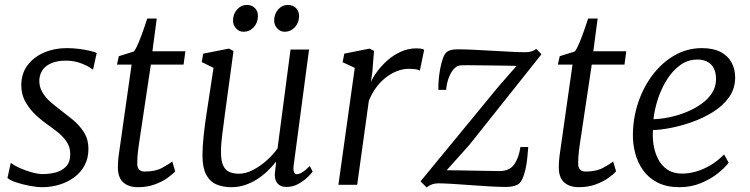

<svg xmlns="http://www.w3.org/2000/svg" viewBox="-20 -768 3118 798"><path d="M367 -480H363Q353 -490 321.8 -503Q290.5 -516 253.5 -516Q223 -516 199 -507.5Q175 -499 160.5 -481.8Q146 -464.5 143.5 -438Q142 -409.5 155 -386.5Q168 -363.5 188.8 -345.2Q209.5 -327 230.5 -311.5Q254 -293.5 281.2 -271.5Q308.5 -249.5 328 -219.8Q347.5 -190 347.5 -148.5Q347.5 -111 332 -81.5Q316.5 -52 289.5 -31.8Q262.5 -11.5 227.8 -0.8Q193 10 154 10Q133 10 102.8 4.2Q72.5 -1.5 46.5 -10.2Q20.5 -19 11 -28.5L24.5 -90H27Q39 -80 62.5 -69.5Q86 -59 112 -51.8Q138 -44.5 157.5 -44.5Q185 -44.5 211.2 -51.2Q237.5 -58 254.8 -76.2Q272 -94.5 272 -128Q272 -157 256.5 -179.5Q241 -202 218.5 -219.8Q196 -237.5 175 -252Q156 -265 131 -287.8Q106 -310.5 87.2 -342.2Q68.5 -374 68.5 -414Q68.5 -462 94.2 -496.5Q120 -531 163 -549.5Q206 -568 257 -568Q283 -568 308.5 -564.8Q334 -561.5 353.8 -556.8Q373.5 -552 382 -548Z M557.5 -169.5Q555 -152.5 553.5 -139.5Q552 -126.5 551.2 -114.2Q550.5 -102 550.5 -86.5Q550.5 -72 558.2 -63.5Q566 -55 581.5 -55Q625 -55 653.5 -70.2Q682 -85.5 696 -97L708 -56Q697.5 -43.5 675.5 -28Q653.5 -12.5 622.5 -1.2Q591.5 10 553 10Q515 10 492.5 -9.8Q470 -29.5 470 -72.5Q470 -79 470.2 -86.5Q470.5 -94 471.2 -102.5Q472 -111 473 -119.8Q474 -128.5 475.5 -137.5L527 -499.5H466L474 -534.5L536.5 -554Q545.5 -565.5 555.8 -590.2Q566 -615 575.8 -642.8Q585.5 -670.5 592 -691H631.5L613.5 -555H750.5L743 -499.5H607Z M941.5 10Q905.5 10 878.5 -2Q851.5 -14 836.5 -43Q821.5 -72 821.5 -123Q821.5 -140.5 822.8 -161.2Q824 -182 826.5 -205Q829 -228 832 -251.2Q835 -274.5 838.5 -296L867.5 -486L818.5 -510L824.5 -545L931.5 -566L950.5 -556L914.5 -292Q912 -270.5 909.2 -250.5Q906.5 -230.5 904 -211.5Q901.5 -192.5 900 -173.8Q898.5 -155 898.5 -136Q898.5 -99 907.8 -79.5Q917 -60 934 -53Q951 -46 973.5 -46Q1002 -46 1032 -61.8Q1062 -77.5 1088.8 -101.5Q1115.5 -125.5 1133.5 -151L1187.5 -562H1264.5L1200.5 -80Q1198 -61.5 1202 -52.8Q1206 -44 1213.5 -44Q1223.5 -44 1236.5 -52Q1249.5 -60 1267.5 -78L1279.5 -55Q1275.5 -48.5 1260 -33Q1244.5 -17.5 1221.2 -4.2Q1198 9 1170.5 9Q1143.5 9 1131 -9Q1118.5 -27 1123.5 -57Q1123.5 -58.5 1124 -62.5Q1124.5 -66.5 1125.2 -72Q1126 -77.5 1126.5 -83.2Q1127 -89 1127.5 -94L1126.5 -95Q1111 -75.5 1091.5 -56.8Q1072 -38 1048.5 -23Q1025 -8 998.2 1Q971.5 10 941.5 10ZM992 -636Q974 -636 961 -650.2Q948 -664.5 948.5 -685Q949.5 -711.5 966.2 -729.5Q983 -747.5 1005.5 -747.5Q1027.5 -747.5 1040 -734Q1052.5 -720.5 1052 -700.5Q1051.5 -673 1034.2 -654.5Q1017 -636 992 -636ZM1163 -636Q1145 -636 1132 -650.2Q1119 -664.5 1119.5 -685Q1120.5 -711.5 1136.8 -729.5Q1153 -747.5 1176 -747.5Q1198 -747.5 1210.8 -734Q1223.5 -720.5 1223 -700.5Q1222.5 -673 1205.2 -654.5Q1188 -636 1163 -636Z M1386.5 0 1454.5 -486 1404 -509.5 1411 -545 1516 -566 1534.5 -556.5 1527.5 -468.5 1521.5 -427Q1530 -447 1547.8 -471Q1565.5 -495 1590.2 -517Q1615 -539 1645.8 -553Q1676.5 -567 1711 -567Q1718.5 -567 1728.2 -566Q1738 -565 1743 -561L1725 -474.5Q1718.5 -478.5 1707 -480.2Q1695.5 -482 1678.5 -482Q1657 -482 1633.8 -473.8Q1610.5 -465.5 1587.8 -449Q1565 -432.5 1545.8 -407.5Q1526.5 -382.5 1513 -349L1464.5 0Z M2127 -494Q2115 -494.5 2089 -495Q2063 -495.5 2031 -495.8Q1999 -496 1968.8 -496.5Q1938.5 -497 1917.8 -497Q1897 -497 1894 -496.5Q1877 -494.5 1864.2 -479Q1851.5 -463.5 1843.8 -441Q1836 -418.5 1834.5 -394.5H1802Q1801.5 -410.5 1803.2 -434Q1805 -457.5 1809.5 -482Q1814 -506.5 1821 -526Q1828 -545.5 1838.5 -553Q1844.5 -557.5 1854.5 -560.2Q1864.5 -563 1883 -563Q1909.5 -563 1947.8 -561.2Q1986 -559.5 2027 -557Q2068 -554.5 2104.2 -552.8Q2140.5 -551 2162.5 -551Q2174 -551 2185.8 -553.5Q2197.5 -556 2209 -565L2230.5 -542.5L1931 -166L1836.5 -60.5Q1857 -60.5 1891 -59.8Q1925 -59 1960.5 -58.5Q1996 -58 2023.2 -57.5Q2050.5 -57 2057.5 -57Q2097 -57 2116.8 -84.2Q2136.5 -111.5 2143 -157H2175.5Q2174 -135.5 2171.5 -111Q2169 -86.5 2164 -64Q2159 -41.5 2151.2 -24.8Q2143.5 -8 2132 -1Q2125.5 2.5 2113.2 5.8Q2101 9 2083 9Q2056 9 2017.2 6.8Q1978.5 4.5 1937 1.5Q1895.5 -1.5 1859.5 -3.8Q1823.5 -6 1801.5 -6Q1788 -6 1776.2 -2Q1764.5 2 1753 11L1728 -14.5L2054.5 -411.5Z M2390 -169.5Q2387.5 -152.5 2386 -139.5Q2384.5 -126.5 2383.8 -114.2Q2383 -102 2383 -86.5Q2383 -72 2390.8 -63.5Q2398.5 -55 2414 -55Q2457.5 -55 2486 -70.2Q2514.5 -85.5 2528.5 -97L2540.5 -56Q2530 -43.5 2508 -28Q2486 -12.5 2455 -1.2Q2424 10 2385.5 10Q2347.5 10 2325 -9.8Q2302.5 -29.5 2302.5 -72.5Q2302.5 -79 2302.8 -86.5Q2303 -94 2303.8 -102.5Q2304.5 -111 2305.5 -119.8Q2306.5 -128.5 2308 -137.5L2359.5 -499.5H2298.5L2306.5 -534.5L2369 -554Q2378 -565.5 2388.2 -590.2Q2398.5 -615 2408.2 -642.8Q2418 -670.5 2424.5 -691H2464L2446 -555H2583L2575.5 -499.5H2439.5Z M3008.5 -92Q2994.5 -72.5 2964.8 -48.5Q2935 -24.5 2893.8 -7.2Q2852.5 10 2804 10Q2751 10 2713.5 -9Q2676 -28 2653 -60.2Q2630 -92.5 2619.8 -132.2Q2609.5 -172 2610.5 -213Q2612 -283 2634.2 -346.8Q2656.5 -410.5 2695.2 -460.2Q2734 -510 2785.5 -539Q2837 -568 2897.5 -568Q2944.5 -568 2975 -552Q3005.5 -536 3020.5 -508.2Q3035.5 -480.5 3035.5 -446Q3035.5 -399.5 3010.2 -364Q2985 -328.5 2944.2 -303Q2903.5 -277.5 2857 -261Q2810.5 -244.5 2767 -236.2Q2723.5 -228 2694 -227.5Q2691.5 -198.5 2696.2 -167Q2701 -135.5 2714.8 -108Q2728.5 -80.5 2753.2 -63.5Q2778 -46.5 2815.5 -46.5Q2843 -46.5 2872.8 -55Q2902.5 -63.5 2932.5 -81Q2962.5 -98.5 2989.5 -126ZM2879 -520.5Q2838.5 -520.5 2806.2 -496.8Q2774 -473 2750.8 -435.2Q2727.5 -397.5 2713.8 -354.5Q2700 -311.5 2696 -272.5Q2728 -273.5 2763.8 -281Q2799.5 -288.5 2833.5 -302.5Q2867.5 -316.5 2895.2 -336.2Q2923 -356 2939.5 -381.8Q2956 -407.5 2956 -438.5Q2956 -479.5 2935.2 -500Q2914.5 -520.5 2879 -520.5Z"/></svg>

Font: Merriweather Light
Style: Italic
Weight: 300
Italic angle: -7.8°
Designer: Eben Sorkin
Foundry: Eben Sorkin
Version: Version 2.101